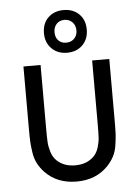

<svg xmlns="http://www.w3.org/2000/svg" viewBox="-51 -732 562 779"><g transform="rotate(-5 230.0 -343.0)"><path d="M236.8 -691.9Q275.9 -691.9 300 -668.2Q324.2 -644.5 324.2 -605Q324.2 -566.4 300 -542.2Q275.9 -518.1 236.8 -518.1Q198.7 -518.1 174.3 -542.2Q149.9 -566.4 149.9 -605Q149.9 -644.5 174.1 -668.2Q198.2 -691.9 236.8 -691.9ZM282.2 -605Q282.2 -625.5 269.5 -638.7Q256.8 -651.9 236.8 -651.9Q216.8 -651.9 204.8 -638.7Q192.9 -625.5 192.9 -605Q192.9 -584.5 204.8 -571.8Q216.8 -559.1 236.8 -559.1Q256.8 -559.1 269.5 -572Q282.2 -585 282.2 -605ZM55.2 -478H125V-222.2Q125 -183.1 126 -164.6Q127 -146 133.5 -124.3Q140.1 -102.5 153.8 -88.9Q182.6 -60.1 230 -60.1Q277.3 -60.1 306.2 -88.9Q319.8 -102.5 326.4 -124.3Q333 -146 334 -164.6Q335 -183.1 335 -222.2V-478H404.8V-222.2Q404.8 -188 403.8 -170.4Q402.8 -152.8 398.9 -127.2Q395 -101.6 384.8 -82Q374.5 -62.5 357.9 -44.9Q309.1 5.9 230 5.9Q150.9 5.9 102.1 -44.9Q85.4 -62.5 75.2 -82Q64.9 -101.6 61 -127.2Q57.1 -152.8 56.2 -170.4Q55.2 -188 55.2 -222.2Z"/></g></svg>

Font: Gidolinya
Style: Regular
Weight: 400
Version: Version 1.0.3